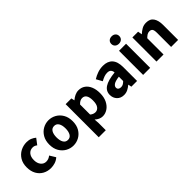

<svg xmlns="http://www.w3.org/2000/svg" viewBox="89 -1715 2878 2878"><g transform="rotate(-45 1528.0 -276.0)"><path d="M289.6 12.2Q218.3 12.2 160.9 -19.3Q103.5 -50.8 70.1 -110.6Q36.6 -170.4 36.6 -255.4Q36.6 -339.8 73.7 -399.9Q110.8 -460 171.4 -491.7Q231.9 -523.4 302.7 -523.4Q350.1 -523.4 387 -507.8Q423.8 -492.2 452.1 -467.8L382.3 -376Q363.8 -390.6 346.7 -396.7Q329.6 -402.8 311 -402.8Q255.4 -402.8 222.4 -362.8Q189.5 -322.8 189.5 -255.4Q189.5 -188 222.4 -147.5Q255.4 -106.9 305.7 -106.9Q333 -106.9 356.4 -116.2Q379.9 -125.5 399.9 -142.1L457.5 -48.3Q420.4 -15.1 376 -1.5Q331.5 12.2 289.6 12.2Z M766.1 12.2Q701.7 12.2 645 -19.3Q588.4 -50.8 553 -110.6Q517.6 -170.4 517.6 -255.4Q517.6 -339.8 553 -399.9Q588.4 -460 645 -491.7Q701.7 -523.4 766.1 -523.4Q831.1 -523.4 887.7 -491.7Q944.3 -460 979.5 -399.9Q1014.6 -339.8 1014.6 -255.4Q1014.6 -170.4 979.5 -110.6Q944.3 -50.8 887.7 -19.3Q831.1 12.2 766.1 12.2ZM766.1 -106.9Q814 -106.9 838.1 -147.5Q862.3 -188 862.3 -255.4Q862.3 -322.8 838.1 -362.8Q814 -402.8 766.1 -402.8Q718.3 -402.8 694.3 -362.8Q670.4 -322.8 670.4 -255.4Q670.4 -188 694.3 -147.5Q718.3 -106.9 766.1 -106.9Z M1119.6 190.4V-511.2H1241.2L1252.4 -460.4H1255.4Q1285.6 -486.8 1323.7 -505.1Q1361.8 -523.4 1401.9 -523.4Q1463.9 -523.4 1508.5 -491.2Q1553.2 -459 1577.6 -400.6Q1602.1 -342.3 1602.1 -263.7Q1602.1 -176.3 1571 -114.5Q1540 -52.7 1490.7 -20.3Q1441.4 12.2 1386.2 12.2Q1353.5 12.2 1322.5 -1.7Q1291.5 -15.6 1263.7 -41L1269 40V190.4ZM1351.6 -108.9Q1392.6 -108.9 1420.9 -145.5Q1449.2 -182.1 1449.2 -261.7Q1449.2 -401.9 1358.4 -401.9Q1312 -401.9 1269 -354.5V-142.1Q1290 -123.5 1311 -116.2Q1332 -108.9 1351.6 -108.9Z M1837.9 12.2Q1768.6 12.2 1726.8 -32Q1685.1 -76.2 1685.1 -141.1Q1685.1 -222.2 1753.7 -267.3Q1822.3 -312.5 1974.6 -328.6Q1972.7 -362.8 1953.9 -383.8Q1935.1 -404.8 1892.1 -404.8Q1859.9 -404.8 1826.7 -393.1Q1793.5 -381.3 1756.3 -360.4L1703.6 -455.6Q1751.5 -485.8 1806.2 -504.6Q1860.8 -523.4 1921.4 -523.4Q2019 -523.4 2071 -466.3Q2123 -409.2 2123 -292.5V0H2001.5L1991.2 -52.2H1987.3Q1954.6 -23.9 1918 -5.9Q1881.3 12.2 1837.9 12.2ZM1888.2 -103Q1914.1 -103 1933.8 -114.5Q1953.6 -126 1974.6 -147V-238.8Q1891.1 -227.5 1859.1 -205.1Q1827.1 -182.6 1827.1 -153.3Q1827.1 -127.9 1843.8 -115.5Q1860.4 -103 1888.2 -103Z M2251 0V-511.2H2400.4V0ZM2326.2 -586.4Q2288.6 -586.4 2265.1 -608.2Q2241.7 -629.9 2241.7 -665.5Q2241.7 -700.2 2265.1 -721.7Q2288.6 -743.2 2326.2 -743.2Q2363.8 -743.2 2387.2 -721.7Q2410.6 -700.2 2410.6 -665.5Q2410.6 -629.9 2387.2 -608.2Q2363.8 -586.4 2326.2 -586.4Z M2534.2 0V-511.2H2655.8L2667 -446.3H2669.9Q2702.6 -477.1 2742.7 -500.2Q2782.7 -523.4 2835 -523.4Q2918 -523.4 2955.3 -468.3Q2992.7 -413.1 2992.7 -317.4V0H2844.2V-298.8Q2844.2 -354.5 2828.9 -375.5Q2813.5 -396.5 2779.3 -396.5Q2751 -396.5 2730 -383.1Q2709 -369.6 2683.6 -345.2V0Z"/></g></svg>

Font: Akatab Black
Style: Regular
Weight: 900
Designer: SIL Global
Foundry: SIL Global
Version: Version 4.000